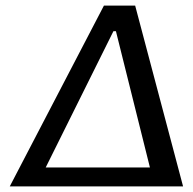

<svg xmlns="http://www.w3.org/2000/svg" viewBox="-20 -669 692 689"><path d="M637 0 465 -649H353L15 0ZM387 -557H396L518 -68H144Z"/></svg>

Font: Gamestation Text
Style: Italic
Weight: 400
Designer: Jonas Hecksher
Foundry: Jonas Hecksher, Playtypeª, e-types AS
Version: Version 1.003